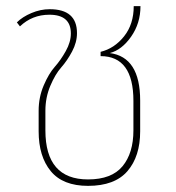

<svg xmlns="http://www.w3.org/2000/svg" viewBox="-20 -598 574 626"><path d="M338 -425Q437 -412 437 -270V-170Q437 -88 395.5 -40Q354 8 267 8Q185 8 145.5 -40Q106 -88 106 -170V-237Q106 -281 122.5 -319.5Q139 -358 158.5 -380Q178 -402 194.5 -431.5Q211 -461 211 -489Q211 -550 141 -550Q85 -550 45 -512L35 -525Q53 -543 82.5 -555.5Q112 -568 142 -568Q231 -568 231 -490Q231 -460 215 -430Q199 -400 179.5 -378Q160 -356 144 -318Q128 -280 128 -237V-173Q128 -13 267 -13Q344 -13 379.5 -56Q415 -99 415 -173V-269Q415 -415 308 -415V-429Q353 -440 384.5 -479.5Q416 -519 416 -578H438Q438 -522 407.5 -478.5Q377 -435 338 -425Z"/></svg>

Font: FiraGO Thin
Style: Regular
Weight: 100
Designer: bBox Type
Foundry: bBox Type GmbH
Version: Version 1.001;PS 001.001;hotconv 1.0.88;makeotf.lib2.5.64775